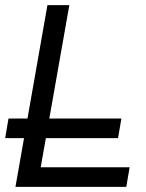

<svg xmlns="http://www.w3.org/2000/svg" viewBox="-23 -725 565 745"><path d="M246 -705H161L37 0H467L480 -76H135ZM448 -265H10L-3 -189H435Z"/></svg>

Font: Geom Light
Style: Italic
Weight: 300
Italic angle: -10°
Version: Version 1.102